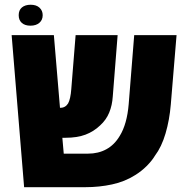

<svg xmlns="http://www.w3.org/2000/svg" viewBox="-20 -777 775 797"><path d="M80.1 0 28.3 -631.3H203.6L229 -329.6Q240.2 -329.1 248.8 -334Q257.3 -338.9 262.7 -347.7Q267.6 -356.4 271 -371.6Q274.4 -386.7 275.9 -407.2L293.9 -631.3H468.3L448.2 -377.4Q445.8 -339.8 433.3 -309.6Q420.9 -279.3 395.5 -256.3Q369.1 -231 334.7 -218Q300.3 -205.1 252 -205.1Q248.5 -205.1 245.4 -205.1Q242.2 -205.1 238.8 -205.1L244.6 -139.2H345.2Q388.2 -139.2 421.6 -157.5Q455.1 -175.8 477.1 -212.9Q507.3 -261.7 514.2 -344.7L537.1 -631.3H712.9L689 -343.3Q683.6 -278.8 667.2 -223.1Q650.9 -167.5 623 -130.4Q610.8 -109.9 588.9 -87.9Q566.9 -65.9 540.5 -49.8Q498 -22.9 445.3 -11.5Q392.6 0 334 0ZM106.4 -670.4Q83.5 -670.4 70.6 -681.9Q57.6 -693.4 57.6 -713.9Q57.6 -734.9 71 -746.1Q84.5 -757.3 107.4 -757.3Q130.9 -757.3 144 -745.1Q157.2 -732.9 157.2 -713.9Q157.2 -694.3 143.6 -682.4Q129.9 -670.4 106.4 -670.4Z"/></svg>

Font: Open Sans SemiCondensed ExtraBold
Style: Regular
Weight: 800
Width: 4
Designer: Monotype Design Team
Foundry: Monotype Imaging Inc.
Version: Version 3.000